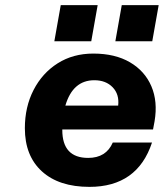

<svg xmlns="http://www.w3.org/2000/svg" viewBox="-20 -720 639 749"><path d="M455 -700H599L574 -559H430ZM217 -700H361L336 -559H192ZM77 -220Q77 -303 111 -369Q145 -435 205 -473Q265 -511 344 -511Q429 -511 487 -477Q545 -443 570.5 -383.5Q596 -324 583 -247L577 -215H223V-213Q223 -104 324 -104Q394 -104 420 -164H573Q516 9 329 9Q210 9 143.5 -51.5Q77 -112 77 -220ZM348 -407Q264 -407 235 -308H441Q446 -352 419.5 -379.5Q393 -407 348 -407Z"/></svg>

Font: Overused Grotesk
Style: Bold Italic
Weight: 700
Italic angle: -10°
Version: Version 0.003